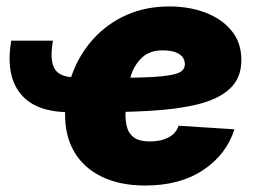

<svg xmlns="http://www.w3.org/2000/svg" viewBox="-20 -570 799 602"><path d="M197.8 -218.3Q90.3 -218.3 43.7 -276.9Q-2.9 -335.4 15.1 -442.4H146Q135.3 -380.4 151.4 -354Q167.5 -327.6 215.8 -327.6ZM435.1 11.7Q356.9 11.7 299.8 -15.6Q242.7 -43 212.6 -94.2Q182.6 -145.5 184.1 -217.8Q185.5 -284.2 208.7 -344Q231.9 -403.8 274.7 -450.2Q317.4 -496.6 377.2 -523.2Q437 -549.8 511.2 -549.8Q573.2 -549.8 624.5 -530.3Q675.8 -510.7 706.3 -473.4Q736.8 -436 736.8 -381.8Q736.8 -326.2 701.9 -293Q667 -259.8 601.8 -243.4Q536.6 -227.1 445.6 -222.2Q354.5 -217.3 241.7 -217.3L259.8 -325.2Q356.9 -325.2 416.3 -326.9Q475.6 -328.6 506.6 -333.3Q537.6 -337.9 548.6 -346.4Q559.6 -355 559.6 -368.2Q559.6 -389.2 541.7 -400.6Q523.9 -412.1 490.7 -412.1Q449.7 -412.1 426 -390.1Q402.3 -368.2 391.4 -335.7Q380.4 -303.2 377.2 -269.5Q374 -235.8 373.5 -212.9Q373 -187.5 379.2 -168Q385.3 -148.4 402.1 -137.5Q418.9 -126.5 450.2 -126.5Q484.4 -126.5 508.3 -139.2Q532.2 -151.9 540 -175.8L714.8 -164.6Q690.4 -85.9 617.4 -37.1Q544.4 11.7 435.1 11.7Z"/></svg>

Font: Inter 16pt Black
Style: Italic
Weight: 900
Italic angle: -9.3988°
Version: Version 4.001;git-66647c0bb